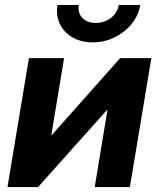

<svg xmlns="http://www.w3.org/2000/svg" viewBox="-20 -758 644 778"><path d="M506.3 0H363.8L415.5 -313H414.1L134.3 0H10.3L97.2 -522.5H239.7L188 -210.4H189.5L466.8 -522.5H593.3ZM355.5 -586.4Q308.1 -586.4 273.4 -606.7Q238.8 -627 222.4 -661.4Q206.1 -695.8 212.9 -737.8H299.3Q294.4 -706.1 313.7 -685.5Q333 -665 368.7 -665Q392.1 -665 411.9 -674.6Q431.6 -684.1 444.6 -700.2Q457.5 -716.3 461.4 -737.8H548.3Q541.5 -695.8 513.7 -661.4Q485.8 -627 444.6 -606.7Q403.3 -586.4 355.5 -586.4Z"/></svg>

Font: Inter 28pt
Style: Bold Italic
Weight: 700
Italic angle: -9.3988°
Designer: Rasmus Andersson
Foundry: rsms
Version: Version 4.001;git-66647c0bb